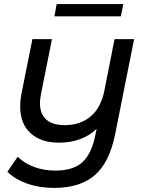

<svg xmlns="http://www.w3.org/2000/svg" viewBox="-20 -722 717 942"><path d="M638 -530 545 -64Q517 76 444.5 138Q372 200 245 200Q174 200 115 179.5Q56 159 16 121L67 47Q100 80 148 97.5Q196 115 252 115Q339 115 384.5 73.5Q430 32 448 -60L454 -90Q383 -22 269 -22Q181 -22 130 -68.5Q79 -115 79 -200Q79 -228 85 -261L139 -530H235L181 -260Q176 -233 176 -216Q176 -164 206.5 -136Q237 -108 297 -108Q374 -108 424.5 -150.5Q475 -193 492 -277L542 -530ZM258 -702H585L573 -642H247Z"/></svg>

Font: Montserrat Alternates Medium
Style: Italic
Weight: 500
Italic angle: -11.3°
Designer: Julieta Ulanovsky
Foundry: Julieta Ulanovsky
Version: Version 7.200